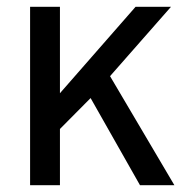

<svg xmlns="http://www.w3.org/2000/svg" viewBox="-20 -546 554 566"><path d="M68.7 0V-526H156.7V-271.2L379.7 -526H484.1L304.4 -321.5L494.1 0H392.7L247.1 -256.9L156.7 -165.8V0Z"/></svg>

Font: Archivo SemiBold
Style: Regular
Weight: 600
Designer: Hector Gatti
Foundry: Omnibus-Type
Version: Version 2.001